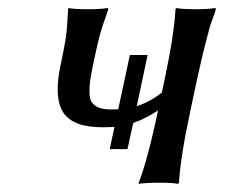

<svg xmlns="http://www.w3.org/2000/svg" viewBox="-20 -452 556 475"><path d="M295.4 -83H251.5L263.2 -138.2Q253.9 -137.2 232.9 -137.2Q160.2 -137.2 136.5 -173.8Q112.8 -210.4 129.9 -291L135.7 -319.3Q138.2 -331.1 140.1 -342.8L143.1 -359.9Q144 -365.7 145 -376.7Q146 -387.7 146.2 -391.1Q146.5 -394.5 147.2 -409.2Q147.9 -423.8 148.4 -429.2L149.9 -432.1Q163.1 -429.2 198.2 -429.2Q213.4 -429.2 225.6 -429.9Q237.8 -430.7 242.2 -431.6L246.6 -432.1L248 -429.2Q232.4 -385.3 227.3 -366.7Q222.2 -348.1 210.4 -293Q205.1 -267.1 202.9 -251Q200.7 -234.9 201.4 -220.2Q202.1 -205.6 208 -197.8Q213.9 -189.9 225.3 -185.5Q236.8 -181.2 255.4 -181.2Q267.1 -181.2 272.5 -181.6L301.3 -315.9H345.2L318.4 -189.5Q351.1 -199.7 380.4 -223.1L386.2 -250Q411.1 -367.2 414.1 -429.2L416 -432.1Q429.2 -429.2 464.4 -429.2Q479.5 -429.2 491.7 -429.9Q503.9 -430.7 508.3 -431.6L512.7 -432.1L514.2 -429.2L506.8 -407.2L500 -388.7Q497.6 -380.4 494.1 -366.5Q490.7 -352.5 489 -346.9Q487.3 -341.3 483.2 -324Q479 -306.6 478 -302.2L472.2 -276.4L466.3 -250L451.2 -179.2Q425.8 -60.1 422.9 0L420.4 2.9Q407.2 0 373 0Q357.4 0 345 0.7Q332.5 1.5 328.1 2L323.2 2.9V0Q345.7 -58.6 371.1 -178.7Q336.4 -156.7 309.6 -147.9Z"/></svg>

Font: Linux Biolinum G
Style: Italic
Weight: 400
Italic angle: -12°
Designer: Philipp H. Poll
Foundry: Philipp H. Poll
Version: Version 0.5.1